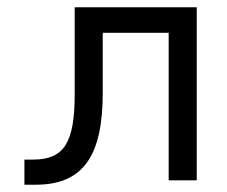

<svg xmlns="http://www.w3.org/2000/svg" viewBox="-20 -495 623 527"><path d="M262 -240V-405H443V0H520V-475H185V-236C185 -102 155 -57 71 -57H47V12H78C209 12 262 -68 262 -240Z"/></svg>

Font: Mint Spirit
Style: Regular
Weight: 400
Designer: HARENDAL Hirwen
Foundry: Arkandis Digital Foundry.
Version: Version 1.004;FFEdit